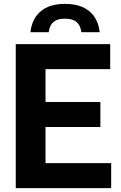

<svg xmlns="http://www.w3.org/2000/svg" viewBox="-20 -967 622 987"><path d="M61 0V-740H546.5V-611.5H214V-442.5H496V-314H214V-128.5H551.5V0ZM136.5 -801.5Q144 -870 188.8 -908.5Q233.5 -947 314 -947Q395 -947 440 -908.5Q485 -870 492.5 -801.5H398.5Q393.5 -837.5 373.2 -854.2Q353 -871 314 -871Q275 -871 255 -854.2Q235 -837.5 230.5 -801.5Z"/></svg>

Font: Encode Sans SmCnd
Style: Bold
Weight: 700
Width: 4
Designer: Multiple Designers
Foundry: Impallari Type
Version: Version 3.002; ttfautohint (v1.8.3) -l 8 -r 50 -G 200 -x 14 